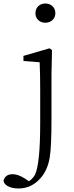

<svg xmlns="http://www.w3.org/2000/svg" viewBox="-97 -797 418 1089"><path d="M8 272C58 272 100 252 135 211C160 182 177 144 185 97C192 55 195 -19 195 -124V-376L198 -513L184 -523L36 -480V-451L128 -444C130 -397 131 -343 131 -281V-99C131 56 121 154 101 195C92 210 81 222 67 231L45 216C18 199 -5 191 -25 191C-53 191 -70 203 -77 227C-76 239 -69 249 -56 257C-40 267 -19 272 8 272ZM160 -668C192 -668 217 -690 217 -722C217 -795 104 -796 104 -722C104 -690 128 -668 160 -668Z"/></svg>

Font: AllPunType Light
Style: Regular
Weight: 300
Version: 1.0